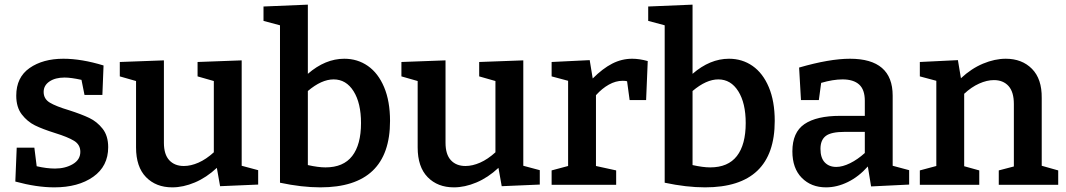

<svg xmlns="http://www.w3.org/2000/svg" viewBox="-20 -796 4590 827"><path d="M278 -321Q331 -304 364.5 -288Q398 -272 422 -241.5Q446 -211 446 -162Q446 -80 381.5 -34.5Q317 11 214 11Q138 11 46 -14L52 -160H128L138 -80Q181 -70 217 -70Q261 -70 293.5 -89Q326 -108 326 -142Q326 -173 299 -189.5Q272 -206 217 -223Q163 -240 130.5 -256Q98 -272 74 -303Q50 -334 50 -384Q50 -463 107.5 -503Q165 -543 253 -543Q331 -543 426 -514L421 -387H344L331 -452Q286 -462 258 -462Q218 -462 193 -445Q168 -428 168 -400Q168 -370 194.5 -354Q221 -338 278 -321Z M1021 -82 1092 -63V-1L928 6L914 -73Q869 -31 819 -10Q769 11 722 11Q652 11 609 -33Q566 -77 566 -161V-447L496 -467V-529L686 -536V-181Q686 -131 709 -106Q732 -81 772 -81Q802 -81 835 -95.5Q868 -110 901 -140V-447L831 -467V-529L1021 -536Z M1660 -275Q1660 11 1360 11Q1280 11 1186 -9V-687L1115 -706V-768L1306 -776V-478Q1381 -543 1463 -543Q1520 -543 1564.5 -512Q1609 -481 1634.5 -420.5Q1660 -360 1660 -275ZM1535 -266Q1535 -352 1503 -403Q1471 -454 1417 -454Q1365 -454 1306 -404V-85Q1351 -75 1382 -75Q1459 -75 1497 -124Q1535 -173 1535 -266Z M2234 -82 2305 -63V-1L2141 6L2127 -73Q2082 -31 2032 -10Q1982 11 1935 11Q1865 11 1822 -33Q1779 -77 1779 -161V-447L1709 -467V-529L1899 -536V-181Q1899 -131 1922 -106Q1945 -81 1985 -81Q2015 -81 2048 -95.5Q2081 -110 2114 -140V-447L2044 -467V-529L2234 -536Z M2770 -533 2763 -365H2692L2681 -446Q2675 -448 2662 -448Q2632 -448 2602.5 -431.5Q2573 -415 2547 -386V-81L2634 -62V0H2356V-62L2427 -81V-448L2356 -467V-529L2520 -537L2533 -458Q2576 -501 2617 -522Q2658 -543 2703 -543Q2734 -543 2770 -533Z M3317 -275Q3317 11 3017 11Q2937 11 2843 -9V-687L2772 -706V-768L2963 -776V-478Q3038 -543 3120 -543Q3177 -543 3221.5 -512Q3266 -481 3291.5 -420.5Q3317 -360 3317 -275ZM3192 -266Q3192 -352 3160 -403Q3128 -454 3074 -454Q3022 -454 2963 -404V-85Q3008 -75 3039 -75Q3116 -75 3154 -124Q3192 -173 3192 -266Z M3825 -82 3896 -63V-1L3732 7L3718 -79Q3679 -35 3632 -12Q3585 11 3538 11Q3474 11 3433.5 -30Q3393 -71 3393 -144Q3393 -226 3445 -261.5Q3497 -297 3599 -297H3705V-362Q3705 -410 3680.5 -432Q3656 -454 3609 -454Q3568 -454 3517 -439L3507 -365H3430L3422 -505Q3553 -543 3641 -543Q3825 -543 3825 -384ZM3705 -137V-228H3618Q3560 -228 3537 -210.5Q3514 -193 3514 -155Q3514 -116 3532.5 -96.5Q3551 -77 3582 -77Q3609 -77 3641.5 -93Q3674 -109 3705 -137Z M4467 -82 4538 -62V0H4282V-62L4347 -79V-348Q4347 -400 4324 -425.5Q4301 -451 4261 -451Q4231 -451 4197.5 -436Q4164 -421 4133 -392V-80L4198 -62V0H3942V-62L4013 -81V-448L3942 -467V-529L4106 -537L4119 -459Q4164 -501 4214.5 -522Q4265 -543 4312 -543Q4382 -543 4425 -499.5Q4468 -456 4467 -374Z"/></svg>

Font: Bitter Pro SemiBold
Style: Regular
Weight: 600
Designer: Sol Matas, and Bitter project Authors
Foundry: Sol Matas
Version: Version 1.010